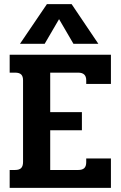

<svg xmlns="http://www.w3.org/2000/svg" viewBox="-20 -913 586 933"><path d="M208 -893H328L458 -700H337L267 -820L197 -700H77ZM27 -87H53Q74 -87 83 -96.5Q92 -106 92 -126V-523Q92 -542 83 -551Q74 -560 53 -560H27V-647H519V-505H399V-523Q399 -560 360 -560H224V-368H378V-280H224V-87H360Q380 -87 389.5 -96Q399 -105 399 -125V-143H519V0H27Z"/></svg>

Font: Pridi Medium
Style: Regular
Weight: 500
Designer: Katatrad Team
Foundry: CadsonDemak
Version: Version 1.001